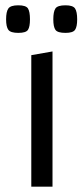

<svg xmlns="http://www.w3.org/2000/svg" viewBox="-20 -704 316 724"><path d="M98 -496 178 -510V0H98ZM227 -580Q197 -580 189 -591.5Q181 -603 181 -631Q181 -660 189 -672Q197 -684 227 -684Q255 -684 263 -672Q271 -660 271 -631Q271 -603 263 -591.5Q255 -580 227 -580ZM49 -580Q20 -580 11.5 -591.5Q3 -603 3 -631Q3 -660 11.5 -672Q20 -684 49 -684Q78 -684 85.5 -672Q93 -660 93 -631Q93 -603 85.5 -591.5Q78 -580 49 -580Z"/></svg>

Font: Changa ExtraLight Light
Style: Regular
Weight: 300
Version: Version 3.002; ttfautohint (v1.8.2)